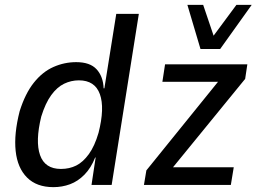

<svg xmlns="http://www.w3.org/2000/svg" viewBox="-20 -762 1058 791"><path d="M200 9Q131 9 91.5 -30.5Q52 -70 44.5 -140Q37 -210 61 -304Q84 -377 119.5 -421.5Q155 -466 200 -486Q245 -506 294 -506Q351 -506 378 -476.5Q405 -447 407 -398H410L459 -705H552L440 0H357L374 -113H372Q355 -70 328 -42.5Q301 -15 268.5 -3Q236 9 200 9ZM231 -66Q266 -66 294 -80Q322 -94 346 -127Q370 -160 386 -215Q412 -317 391.5 -374Q371 -431 305 -431Q273 -431 244 -417Q215 -403 191 -370Q167 -337 150 -282Q125 -180 145 -123Q165 -66 231 -66ZM573 0 583 -60 900 -452 892 -425H649L660 -497H999L990 -437L670 -45L679 -73H943L931 0ZM806 -560 752 -742H817L860 -615L954 -742H1017L887 -560Z"/></svg>

Font: Nunito Sans 7pt Condensed Medium
Style: Italic
Weight: 500
Width: 3
Italic angle: -9°
Designer: Vernon Adams
Foundry: Vernon Adams
Version: Version 3.101;gftools[0.9.27]